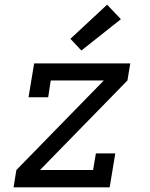

<svg xmlns="http://www.w3.org/2000/svg" viewBox="-20 -801 640 821"><path d="M38 0 50 -74 424 -457H197L186 -385H102L126 -530H537L525 -457L151 -74H378L390 -145H473L449 0ZM328 -585 281 -635 438 -781 497 -719Z"/></svg>

Font: Iosevka Slab Extended Oblique
Style: Regular
Weight: 400
Width: 7
Italic angle: -9°
Monospace: yes
Designer: Belleve Invis
Foundry: Belleve Invis
Version: Version 11.1.0; ttfautohint (v1.8.3)